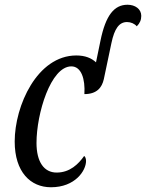

<svg xmlns="http://www.w3.org/2000/svg" viewBox="-20 -780 616 810"><path d="M195 10C297 10 343 -60 343 -101C343 -110 340 -119 335 -122C311 -88 275 -52 219 -52C165 -52 134 -98 134 -177C134 -301 194 -500 281 -500C323 -500 340 -447 336 -383C388 -383 410 -410 418 -446L450 -598C463 -660 483 -687 516 -687C532 -687 548 -680 557 -669C570 -682 576 -696 576 -713C576 -742 550 -760 518 -760C462 -760 426 -716 404 -609L385 -517C366 -535 339 -546 302 -546C137 -546 42 -334 42 -183C42 -54 109 10 195 10Z"/></svg>

Font: Noto Serif ExtraCondensed
Style: Italic
Weight: 400
Width: 2
Italic angle: -12°
Designer: Monotype Design Team
Foundry: Monotype Imaging Inc.
Version: Version 2.014